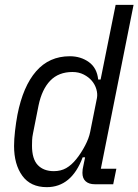

<svg xmlns="http://www.w3.org/2000/svg" viewBox="-20 -760 571 792"><path d="M371 0Q347 0 333.5 -12Q320 -24 320 -47Q320 -55 321 -62Q322 -69 324 -77L331 -111H321Q275 12 173 12Q106 12 72 -35Q38 -82 38 -158Q38 -185 42 -220Q46 -255 52 -287Q75 -404 129 -466Q183 -528 268 -528Q313 -528 346.5 -504Q380 -480 385 -432H395L457 -740H531L396 -64H460L447 0ZM202 -54Q231 -54 253 -66.5Q275 -79 295 -104Q315 -129 331 -159.5Q347 -190 352 -216L380 -356Q383 -373 377.5 -392Q372 -411 359 -426.5Q346 -442 325.5 -452.5Q305 -463 279 -463Q222 -463 187.5 -427.5Q153 -392 139 -325L116 -209Q113 -195 112.5 -182Q112 -169 112 -159Q112 -104 136 -79Q160 -54 202 -54Z"/></svg>

Font: IBM Plex Sans Condensed
Style: Italic
Weight: 400
Width: 3
Italic angle: -11°
Designer: Mike Abbink, Paul van der Laan, Pieter van Rosmalen
Foundry: Bold Monday
Version: Version 1.3